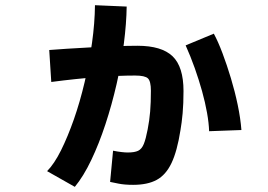

<svg xmlns="http://www.w3.org/2000/svg" viewBox="-20 -678 1040 746"><path d="M497.3 40.2Q464 40.2 441.1 35.6Q418.2 31 407.8 28.8L419.3 -92.5Q437.5 -88.8 451.9 -87.2Q466.3 -85.5 476.3 -85.5Q502.8 -85.5 516.8 -92.2Q530.8 -99 538.8 -118.7Q546.7 -138.3 553.7 -175.2Q560.5 -209.8 563.4 -244.6Q566.3 -279.3 566.3 -325.3Q566.3 -362.3 554.8 -373.4Q543.2 -384.5 504.8 -384.5Q439.7 -384.5 357.9 -378.3Q276.2 -372.2 179.2 -359.5L171.3 -483.7Q198 -485.7 240.1 -488.6Q282.2 -491.5 331.2 -493.9Q380.2 -496.3 427.8 -498.2Q475.5 -500.2 514.2 -500.2Q608 -500.2 650.5 -459.4Q693 -418.7 693 -324.3Q693 -275 689.6 -237.8Q686.2 -200.7 681.2 -172.3Q668.3 -90.3 646.3 -44.3Q624.3 1.8 588.7 21Q553.2 40.2 497.3 40.2ZM270.7 48 163 -13Q190.8 -41.2 217.1 -93.9Q243.3 -146.7 267.1 -214.4Q290.8 -282.2 308.8 -358.7Q326.8 -435.3 337.6 -512Q348.3 -588.7 349 -657.8L472.2 -652.5Q471.3 -587.5 461.4 -509.8Q451.5 -432.2 433.1 -351.7Q414.7 -271.2 389.7 -195.3Q364.7 -119.3 334.5 -56Q304.3 7.3 270.7 48ZM792.5 -168.2Q791.5 -200 784.4 -239.8Q777.3 -279.7 765.1 -323.8Q752.8 -367.8 736.7 -413.4Q720.5 -459 701.3 -501.7L810.8 -547.2Q827.5 -516.3 844.5 -471.2Q861.5 -426.2 877.1 -374.4Q892.7 -322.7 903.6 -270.5Q914.5 -218.3 918 -172.8Z"/></svg>

Font: Murecho Thin
Style: Regular
Weight: 100
Designer: Neil Summerour
Foundry: Positype
Version: Version 1.010